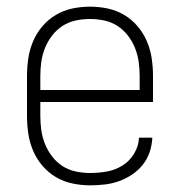

<svg xmlns="http://www.w3.org/2000/svg" viewBox="-20 -548 540 576"><path d="M250 8Q224 8 197.5 2.5Q171 -3 148 -16.5Q125 -30 107.5 -50.5Q90 -71 79.5 -95.5Q69 -120 65 -146.5Q61 -173 61 -200V-320Q61 -347 65 -373.5Q69 -400 79.5 -424.5Q90 -449 107.5 -469.5Q125 -490 148 -503.5Q171 -517 197 -522.5Q223 -528 250 -528Q277 -528 303 -522.5Q329 -517 352 -503.5Q375 -490 392.5 -469.5Q410 -449 420.5 -424.5Q431 -400 435 -373.5Q439 -347 439 -320V-242H101V-200Q101 -178 104 -157Q107 -136 115 -116Q123 -96 136.5 -78.5Q150 -61 168 -49.5Q186 -38 207.5 -33.5Q229 -29 250 -29Q276 -29 301 -33.5Q326 -38 347.5 -51.5Q369 -65 382.5 -87.5Q396 -110 397 -135H437Q436 -113 429 -92Q422 -71 408.5 -54Q395 -37 376.5 -24.5Q358 -12 337 -4.5Q316 3 294 5.5Q272 8 250 8ZM101 -278H399V-320Q399 -342 396 -363Q393 -384 385 -404Q377 -424 363.5 -441.5Q350 -459 332 -470.5Q314 -482 293 -486.5Q272 -491 250 -491Q228 -491 207 -486.5Q186 -482 168 -470.5Q150 -459 136.5 -441.5Q123 -424 115 -404Q107 -384 104 -363Q101 -342 101 -320Z"/></svg>

Font: Iosevka Term Curly Extralight
Style: Regular
Weight: 200
Designer: Belleve Invis
Foundry: Belleve Invis
Version: Version 32.3.0